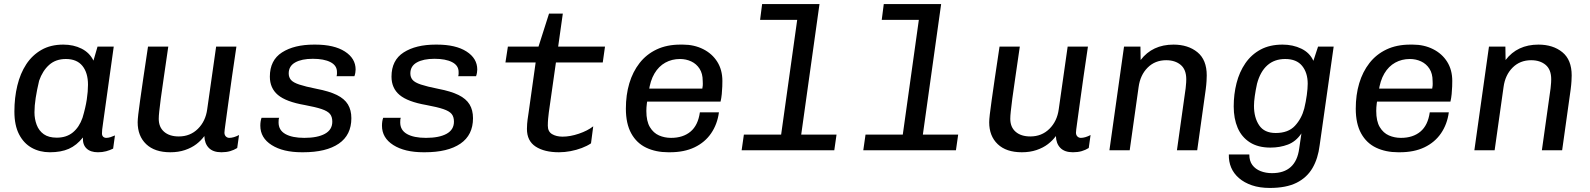

<svg xmlns="http://www.w3.org/2000/svg" viewBox="-20 -741 7840 947"><path d="M226 10Q176 10 136.5 -12Q97 -34 74 -78.5Q51 -123 51 -191Q51 -259 65.5 -319Q80 -379 109.5 -424Q139 -469 184.5 -495Q230 -521 292 -521Q343 -521 382.5 -501Q422 -481 441 -442L461 -511H541L489 -139Q485 -113 484 -102Q483 -91 483 -83Q483 -72 489 -66.5Q495 -61 504 -61Q514 -61 525 -64.5Q536 -68 547 -73L538 -8Q522 0 503.5 5Q485 10 463 10Q426 10 406.5 -9Q387 -28 389 -63Q358 -24 319.5 -7Q281 10 226 10ZM260 -62Q308 -62 339.5 -88Q371 -114 387 -160Q402 -210 408 -250Q414 -290 414 -323Q414 -382 386.5 -416Q359 -450 305 -450Q255 -450 222.5 -421Q190 -392 173 -343Q162 -297 156 -258Q150 -219 150 -187Q150 -154 161 -125Q172 -96 196 -79Q220 -62 260 -62Z M820 10Q743 10 701 -30Q659 -70 659 -138Q659 -151 662 -177Q665 -203 671 -245.5Q677 -288 686.5 -353.5Q696 -419 710 -511H810Q797 -419 787.5 -356.5Q778 -294 773 -254.5Q768 -215 765.5 -192Q763 -169 763 -155Q763 -114 789.5 -91Q816 -68 862 -68Q918 -68 956 -105.5Q994 -143 1002 -202L1046 -511H1146Q1135 -437 1124.5 -364.5Q1114 -292 1106 -232Q1098 -172 1092.5 -133.5Q1087 -95 1087 -87Q1087 -75 1094 -68Q1101 -61 1111 -61Q1132 -61 1159 -75L1150 -11Q1134 -1 1115 4.5Q1096 10 1072 10Q1031 10 1010 -11.5Q989 -33 988 -70Q972 -48 948.5 -30Q925 -12 892.5 -1Q860 10 820 10Z M1469 10Q1376 10 1320 -25.5Q1264 -61 1264 -121Q1264 -132 1265.5 -142Q1267 -152 1270 -160H1357Q1355 -156 1354.5 -150.5Q1354 -145 1354 -137Q1354 -99 1387.5 -80Q1421 -61 1481 -61Q1546 -61 1582.5 -81Q1619 -101 1619 -141Q1619 -165 1607.5 -179Q1596 -193 1566.5 -203Q1537 -213 1483 -223Q1391 -239 1351 -272.5Q1311 -306 1311 -363Q1311 -444 1371 -482.5Q1431 -521 1529 -521H1535Q1628 -521 1681 -487Q1734 -453 1734 -398Q1734 -391 1732.5 -382Q1731 -373 1728 -365H1640Q1642 -372 1642 -376.5Q1642 -381 1642 -386Q1642 -418 1610 -434.5Q1578 -451 1523 -451Q1468 -451 1436 -433Q1404 -415 1404 -379Q1404 -360 1415 -347Q1426 -334 1456 -324Q1486 -314 1541 -303Q1604 -291 1641.5 -272.5Q1679 -254 1696 -226Q1713 -198 1713 -158Q1713 -75 1651 -32.5Q1589 10 1475 10Z M2069 10Q1976 10 1920 -25.5Q1864 -61 1864 -121Q1864 -132 1865.5 -142Q1867 -152 1870 -160H1957Q1955 -156 1954.5 -150.5Q1954 -145 1954 -137Q1954 -99 1987.5 -80Q2021 -61 2081 -61Q2146 -61 2182.5 -81Q2219 -101 2219 -141Q2219 -165 2207.5 -179Q2196 -193 2166.5 -203Q2137 -213 2083 -223Q1991 -239 1951 -272.5Q1911 -306 1911 -363Q1911 -444 1971 -482.5Q2031 -521 2129 -521H2135Q2228 -521 2281 -487Q2334 -453 2334 -398Q2334 -391 2332.5 -382Q2331 -373 2328 -365H2240Q2242 -372 2242 -376.5Q2242 -381 2242 -386Q2242 -418 2210 -434.5Q2178 -451 2123 -451Q2068 -451 2036 -433Q2004 -415 2004 -379Q2004 -360 2015 -347Q2026 -334 2056 -324Q2086 -314 2141 -303Q2204 -291 2241.5 -272.5Q2279 -254 2296 -226Q2313 -198 2313 -158Q2313 -75 2251 -32.5Q2189 10 2075 10Z M2737 10Q2665 10 2622 -18Q2579 -46 2579 -105Q2579 -114 2580 -130Q2581 -146 2587 -184L2622 -433H2473L2485 -511H2636L2688 -674H2756L2733 -511H2964L2953 -433H2722L2687 -187Q2685 -172 2683.5 -155Q2682 -138 2682 -121Q2682 -92 2703 -79.5Q2724 -67 2755 -67Q2792 -67 2835 -81.5Q2878 -96 2906 -118L2895 -34Q2876 -21 2849.5 -11Q2823 -1 2794 4.5Q2765 10 2737 10Z M3276 10Q3215 10 3167.5 -12.5Q3120 -35 3093.5 -83Q3067 -131 3067 -205Q3067 -273 3084 -330Q3101 -387 3134.5 -430Q3168 -473 3218.5 -497Q3269 -521 3336 -521H3348Q3404 -521 3448.5 -498.5Q3493 -476 3518 -436Q3543 -396 3543 -342Q3543 -332 3542.5 -314.5Q3542 -297 3540 -277Q3538 -257 3534 -240H3129L3177 -274Q3173 -250 3170.5 -230.5Q3168 -211 3168 -194Q3168 -143 3185.5 -114Q3203 -85 3230.5 -73Q3258 -61 3290 -61Q3349 -61 3386 -92Q3423 -123 3432 -187H3526Q3518 -128 3487.5 -83.5Q3457 -39 3406 -14.5Q3355 10 3284 10ZM3180 -290 3138 -304H3444Q3447 -320 3446.5 -327.5Q3446 -335 3446 -342Q3446 -378 3430.5 -402Q3415 -426 3389.5 -438Q3364 -450 3334 -450Q3294 -450 3261.5 -432Q3229 -414 3208 -378.5Q3187 -343 3180 -290Z M3822 0 3912 -643H3729L3739 -721H4022L3921 0ZM3638 0 3649 -77H4106L4095 0Z M4422 0 4512 -643H4329L4339 -721H4622L4521 0ZM4238 0 4249 -77H4706L4695 0Z M5020 10Q4943 10 4901 -30Q4859 -70 4859 -138Q4859 -151 4862 -177Q4865 -203 4871 -245.5Q4877 -288 4886.5 -353.5Q4896 -419 4910 -511H5010Q4997 -419 4987.5 -356.5Q4978 -294 4973 -254.5Q4968 -215 4965.5 -192Q4963 -169 4963 -155Q4963 -114 4989.5 -91Q5016 -68 5062 -68Q5118 -68 5156 -105.5Q5194 -143 5202 -202L5246 -511H5346Q5335 -437 5324.5 -364.5Q5314 -292 5306 -232Q5298 -172 5292.5 -133.5Q5287 -95 5287 -87Q5287 -75 5294 -68Q5301 -61 5311 -61Q5332 -61 5359 -75L5350 -11Q5334 -1 5315 4.5Q5296 10 5272 10Q5231 10 5210 -11.5Q5189 -33 5188 -70Q5172 -48 5148.5 -30Q5125 -12 5092.5 -1Q5060 10 5020 10Z M5452 0 5524 -511H5605L5606 -445Q5635 -483 5675.5 -502Q5716 -521 5768 -521Q5840 -521 5886 -483.5Q5932 -446 5932 -369Q5932 -359 5931 -341Q5930 -323 5927 -300L5885 0H5785L5828 -306Q5830 -322 5830.5 -334Q5831 -346 5831 -350Q5831 -398 5803.5 -421Q5776 -444 5732 -444Q5677 -444 5640.5 -407.5Q5604 -371 5596 -312L5552 0Z M6243 186Q6193 186 6155 173Q6117 160 6091 137.5Q6065 115 6052.5 85.5Q6040 56 6041 21H6142Q6142 53 6157 73Q6172 93 6197.5 103Q6223 113 6254 113Q6313 113 6346.5 82.5Q6380 52 6388 -8L6399 -83Q6372 -43 6332.5 -28Q6293 -13 6246 -13Q6185 -13 6144.5 -39Q6104 -65 6084.5 -110.5Q6065 -156 6065 -216Q6065 -276 6079 -331Q6093 -386 6122.5 -429Q6152 -472 6197.5 -496.5Q6243 -521 6306 -521Q6357 -521 6398.5 -501Q6440 -481 6458 -441L6481 -511H6558L6489 -25Q6481 41 6453.5 88Q6426 135 6375 160.5Q6324 186 6243 186ZM6272 -85Q6334 -85 6367 -120.5Q6400 -156 6413 -206Q6421 -239 6425.5 -272Q6430 -305 6430 -328Q6430 -382 6402.5 -416Q6375 -450 6319 -450Q6266 -450 6231 -419Q6196 -388 6180 -328Q6173 -296 6169 -267.5Q6165 -239 6165 -219Q6165 -161 6190.5 -123Q6216 -85 6272 -85Z M6876 10Q6815 10 6767.5 -12.5Q6720 -35 6693.5 -83Q6667 -131 6667 -205Q6667 -273 6684 -330Q6701 -387 6734.5 -430Q6768 -473 6818.5 -497Q6869 -521 6936 -521H6948Q7004 -521 7048.5 -498.5Q7093 -476 7118 -436Q7143 -396 7143 -342Q7143 -332 7142.5 -314.5Q7142 -297 7140 -277Q7138 -257 7134 -240H6729L6777 -274Q6773 -250 6770.5 -230.5Q6768 -211 6768 -194Q6768 -143 6785.5 -114Q6803 -85 6830.5 -73Q6858 -61 6890 -61Q6949 -61 6986 -92Q7023 -123 7032 -187H7126Q7118 -128 7087.5 -83.5Q7057 -39 7006 -14.5Q6955 10 6884 10ZM6780 -290 6738 -304H7044Q7047 -320 7046.5 -327.5Q7046 -335 7046 -342Q7046 -378 7030.5 -402Q7015 -426 6989.5 -438Q6964 -450 6934 -450Q6894 -450 6861.5 -432Q6829 -414 6808 -378.5Q6787 -343 6780 -290Z M7252 0 7324 -511H7405L7406 -445Q7435 -483 7475.5 -502Q7516 -521 7568 -521Q7640 -521 7686 -483.5Q7732 -446 7732 -369Q7732 -359 7731 -341Q7730 -323 7727 -300L7685 0H7585L7628 -306Q7630 -322 7630.5 -334Q7631 -346 7631 -350Q7631 -398 7603.5 -421Q7576 -444 7532 -444Q7477 -444 7440.5 -407.5Q7404 -371 7396 -312L7352 0Z"/></svg>

Font: Chivo Mono
Style: Italic
Weight: 400
Italic angle: -8.05°
Monospace: yes
Version: Version 1.008